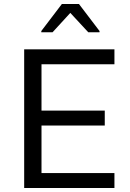

<svg xmlns="http://www.w3.org/2000/svg" viewBox="-20 -933 644 953"><path d="M185 -779V-773H241L329 -869L418 -773H474V-779L372 -913H287ZM100 -688V0H548V-74H186V-310H500V-384H186V-614H548V-688Z"/></svg>

Font: Saira UNSAM
Style: Regular
Weight: 400
Designer: Hector Gatti with collaboration of the Omnibus-Type team
Foundry: Omnibus-Type
Version: Version 0.072;PS 000.072;hotconv 1.0.88;makeotf.lib2.5.64775